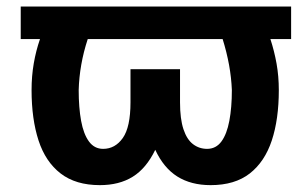

<svg xmlns="http://www.w3.org/2000/svg" viewBox="-20 -548 920 579"><path d="M281.2 10.3Q208.5 10.3 162.8 -24.9Q117.2 -60.1 96.2 -124.5Q75.2 -189 75.2 -276.4Q75.2 -318.4 81.8 -356.7Q88.4 -395 100.6 -430.2H42.5V-528.3H857.9V-430.2H795.4Q807.1 -394.5 814 -356.2Q820.8 -317.9 820.8 -276.4Q820.8 -188.5 799.6 -124.3Q778.3 -60.1 733.2 -24.9Q688 10.3 615.2 10.3Q556.2 10.3 514.9 -15.6Q473.6 -41.5 448.2 -96.2Q420.9 -40 380.1 -14.9Q339.4 10.3 281.2 10.3ZM291 -99.1Q327.1 -99.1 350.3 -131.8Q373.5 -164.6 373.5 -239.3V-339.4H522.9V-239.3Q522.9 -189.5 533.2 -158.4Q543.5 -127.4 562 -113.3Q580.6 -99.1 604.5 -99.1Q631.3 -99.1 647.7 -121.3Q664.1 -143.6 671.6 -183.6Q679.2 -223.6 679.2 -276.4Q677.7 -314 670.7 -352.5Q663.6 -391.1 651.4 -430.2H244.6Q231.9 -391.6 225.1 -353Q218.3 -314.5 217.3 -276.4Q217.3 -223.6 224.6 -183.6Q231.9 -143.6 248.3 -121.3Q264.6 -99.1 291 -99.1Z"/></svg>

Font: Robotiche
Style: Bold
Weight: 700
Designer: Google
Version: Version 2.001